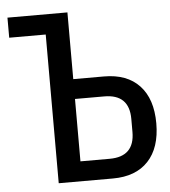

<svg xmlns="http://www.w3.org/2000/svg" viewBox="-51 -744 702 791"><g transform="rotate(-5 300.0 -349.0)"><path d="M160 0V-615H9V-698H257V-422H384Q479 -422 530.5 -367Q582 -312 582 -211Q582 -110 530.5 -55Q479 0 384 0ZM257 -82H378Q481 -82 481 -184V-238Q481 -340 378 -340H257Z"/></g></svg>

Font: IBM Plex Mono Text
Style: Regular
Weight: 450
Designer: Mike Abbink, Paul van der Laan, Pieter van Rosmalen
Foundry: Bold Monday
Version: Version 2.000